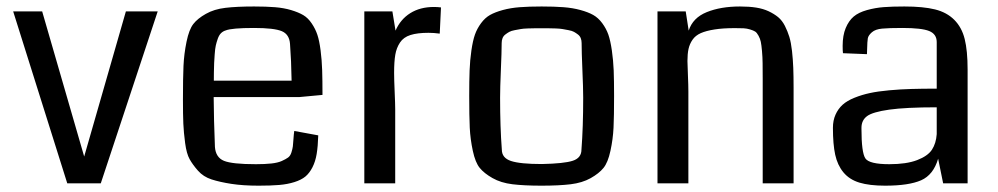

<svg xmlns="http://www.w3.org/2000/svg" viewBox="-20 -571 3107 598"><path d="M471.2 -535.6 293.9 0H189.5L21 -535.6H111.3L242.2 -83.5L372.1 -535.6Z M984.4 -275.4Q925.8 -269.5 911.6 -268.6H645.5Q646 -197.8 649.4 -113.3Q651.9 -80.6 677.5 -70.1Q703.1 -59.6 777.3 -59.6Q805.2 -59.6 825.2 -61.8Q845.2 -64 857.7 -69.6Q870.1 -75.2 877.2 -80.3Q884.3 -85.4 887.7 -96.4Q891.1 -107.4 892.1 -115Q893.1 -122.6 894 -137.9Q895 -153.3 896.5 -163.1L971.2 -149.4Q970.2 -115.2 966.3 -91.6Q962.4 -67.9 953.1 -49.8Q943.8 -31.7 931.2 -21.2Q918.5 -10.7 897 -3.9Q875.5 2.9 849.6 5.1Q823.7 7.3 785.6 7.3Q736.8 7.3 700.7 1.7Q664.6 -3.9 638.9 -12.2Q613.3 -20.5 596.7 -39.3Q580.1 -58.1 570.6 -75.2Q561 -92.3 556.6 -125.5Q552.2 -158.7 551 -185.8Q549.8 -212.9 549.8 -260.7Q549.8 -328.1 551.5 -365.7Q553.2 -403.3 561 -441.2Q568.8 -479 582 -496.1Q595.2 -513.2 621.1 -527.8Q647 -542.5 682.1 -546.6Q717.3 -550.8 771.5 -550.8Q809.1 -550.8 836.4 -548.6Q863.8 -546.4 886.7 -539.6Q909.7 -532.7 924.6 -523.9Q939.5 -515.1 950.9 -498Q962.4 -481 968.5 -462.6Q974.6 -444.3 978.5 -414.1Q982.4 -383.8 983.4 -352.8Q984.4 -321.8 984.4 -275.4ZM646 -319.8H888.2Q887.2 -382.3 883.3 -434.1Q881.3 -463.9 857.7 -473.9Q834 -483.9 771 -483.9Q701.2 -483.9 682.6 -476.1Q674.3 -473.6 668.2 -467.5Q662.1 -461.4 658.2 -450.2Q654.3 -439 652.1 -429.2Q649.9 -419.4 648.7 -402.1Q647.5 -384.8 647 -375.2Q646.5 -365.7 646.2 -346.2Q646 -326.7 646 -319.8Z M1353.5 -547.9 1349.6 -466.3Q1331.1 -468.8 1314.5 -468.8Q1279.8 -468.8 1258.3 -461.9Q1236.8 -455.1 1225.8 -438.5Q1214.8 -421.9 1211.2 -400.6Q1207.5 -379.4 1207.5 -343.8Q1207.5 -323.7 1209.2 -285.2Q1210.9 -246.6 1210.9 -230V0H1114.7V-535.6H1202.1L1211.9 -475.6Q1227.1 -510.7 1257.8 -530Q1288.6 -549.3 1331.5 -549.3Q1342.3 -549.3 1353.5 -547.9Z M1667.5 -60.1Q1736.8 -61.5 1763.9 -70.3Q1791 -79.1 1791 -105Q1796.4 -174.8 1796.4 -266.6Q1796.4 -296.9 1793.9 -353.3Q1791.5 -409.7 1791.5 -437Q1791.5 -445.3 1788.8 -452.1Q1786.1 -459 1780 -463.6Q1773.9 -468.3 1767.8 -471.7Q1761.7 -475.1 1750.7 -477.1Q1739.7 -479 1732.2 -480.5Q1724.6 -481.9 1710.7 -482.4Q1696.8 -482.9 1689.2 -482.9Q1681.6 -482.9 1667 -482.9Q1652.3 -482.9 1644.8 -482.9Q1637.2 -482.9 1623.3 -482.4Q1609.4 -481.9 1601.8 -480.5Q1594.2 -479 1583.3 -477.1Q1572.3 -475.1 1566.2 -471.7Q1560.1 -468.3 1554 -463.6Q1547.9 -459 1545.2 -452.1Q1542.5 -445.3 1542.5 -437Q1542.5 -409.7 1540 -353.3Q1537.6 -296.9 1537.6 -266.6Q1537.6 -174.8 1543 -105Q1543 -79.1 1571.5 -69.6Q1600.1 -60.1 1667.5 -60.1ZM1666.5 7.3Q1612.3 7.3 1576.2 2.9Q1540 -1.5 1513.9 -16.4Q1487.8 -31.2 1474.1 -48.1Q1460.4 -64.9 1452.6 -101.3Q1444.8 -137.7 1443.1 -173.3Q1441.4 -209 1441.4 -272.5Q1441.4 -319.8 1442.6 -351.6Q1443.8 -383.3 1448.2 -413.8Q1452.6 -444.3 1459.2 -463.1Q1465.8 -481.9 1478.3 -498.8Q1490.7 -515.6 1506.3 -524.4Q1522 -533.2 1546.1 -539.8Q1570.3 -546.4 1598.9 -548.6Q1627.4 -550.8 1667 -550.8Q1706.5 -550.8 1735.1 -548.6Q1763.7 -546.4 1787.8 -539.8Q1812 -533.2 1827.6 -524.4Q1843.3 -515.6 1855.7 -498.8Q1868.2 -481.9 1874.8 -463.1Q1881.3 -444.3 1885.7 -413.8Q1890.1 -383.3 1891.4 -351.6Q1892.6 -319.8 1892.6 -272.5Q1892.6 -209 1890.9 -173.3Q1889.2 -137.7 1881.3 -101.3Q1873.5 -64.9 1859.6 -47.9Q1845.7 -30.8 1819.6 -16.1Q1793.5 -1.5 1757.3 2.9Q1721.2 7.3 1666.5 7.3Z M2451.7 0H2355.5V-324.2Q2355.5 -355.5 2355.2 -374.3Q2355 -393.1 2353.3 -412.1Q2351.6 -431.2 2349.6 -440.7Q2347.7 -450.2 2342.5 -459.7Q2337.4 -469.2 2332 -472.7Q2326.7 -476.1 2316.4 -479.2Q2306.2 -482.4 2295.9 -482.9Q2285.6 -483.4 2268.6 -483.4Q2231.4 -483.4 2205.3 -479.2Q2179.2 -475.1 2162.6 -467.8Q2146 -460.4 2137 -447.3Q2127.9 -434.1 2124.5 -418.7Q2121.1 -403.3 2121.1 -380.9Q2121.1 -368.2 2122.6 -336.7Q2124 -305.2 2124 -285.6V0H2027.8V-535.6H2115.7L2125 -475.6Q2137.7 -515.6 2181.2 -533.2Q2224.6 -550.8 2284.7 -550.8Q2313 -550.8 2335 -547.4Q2356.9 -543.9 2374 -535.9Q2391.1 -527.8 2403.6 -517.6Q2416 -507.3 2424.6 -490.5Q2433.1 -473.6 2438.5 -456.1Q2443.8 -438.5 2446.8 -412.1Q2449.7 -385.7 2450.7 -359.6Q2451.7 -333.5 2451.7 -297.4Z M2993.7 0H2917.5L2901.9 -76.7Q2887.2 -26.4 2848.9 -9.5Q2810.5 7.3 2736.8 7.3Q2688 7.3 2656.7 -2.2Q2625.5 -11.7 2606.9 -34.2Q2588.4 -56.6 2581.3 -89.1Q2574.2 -121.6 2574.2 -172.9Q2574.2 -195.8 2582.3 -213.9Q2590.3 -231.9 2604.2 -244.6Q2618.2 -257.3 2641.4 -266.6Q2664.6 -275.9 2689.5 -281.2Q2714.4 -286.6 2749.8 -289.8Q2785.2 -293 2818.8 -293.9Q2852.5 -294.9 2897.5 -294.9V-439.9Q2897.5 -464.8 2874 -474.4Q2850.6 -483.9 2790.5 -483.9Q2748.5 -483.9 2727.5 -481.9Q2706.5 -480 2695.6 -470.5Q2684.6 -460.9 2682.9 -451.7Q2681.2 -442.4 2680.7 -417Q2680.2 -407.7 2680.2 -402.3L2605.5 -405.3Q2604.5 -413.1 2604.5 -428.2Q2604.5 -460.9 2614 -483.6Q2623.5 -506.3 2638.7 -519.3Q2653.8 -532.2 2680.2 -539.6Q2706.5 -546.9 2732.4 -548.8Q2758.3 -550.8 2796.9 -550.8Q2855.5 -550.8 2892.1 -541.7Q2928.7 -532.7 2952.1 -509.3Q2975.6 -485.8 2984.6 -449.5Q2993.7 -413.1 2993.7 -354.5ZM2897.5 -153.3V-236.8Q2801.3 -236.8 2749.5 -229.5Q2697.8 -222.2 2680.4 -209.2Q2663.1 -196.3 2663.1 -172.9Q2663.1 -171.9 2663.1 -169.9Q2663.1 -95.7 2675.3 -77.6Q2687.5 -59.6 2750 -59.6Q2803.2 -59.6 2836.4 -72.3Q2869.6 -85 2882.6 -104.7Q2895.5 -124.5 2897.5 -153.3Z"/></svg>

Font: Coda
Style: Regular
Weight: 400
Designer: vernon adams
Foundry: vernon adams
Version: Version 2.000; ttfautohint (v0.8) -r 50 -G 200 -x